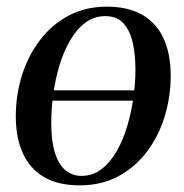

<svg xmlns="http://www.w3.org/2000/svg" viewBox="-20 -546 552 577"><path d="M383.5 -243.5H119.5L124 -274.5H388ZM301 -526Q365.5 -526 408 -501.2Q450.5 -476.5 471.8 -430Q493 -383.5 493 -318Q493 -255.5 475 -196.5Q457 -137.5 422 -90.8Q387 -44 336 -16.5Q285 11 219.5 11Q155 11 112.2 -14Q69.5 -39 48.5 -85.8Q27.5 -132.5 27.5 -196.5Q27.5 -260.5 46 -319.5Q64.5 -378.5 100 -425.2Q135.5 -472 186.2 -499Q237 -526 301 -526ZM296.5 -497.5Q263 -497.5 236.5 -477.8Q210 -458 190.5 -424.2Q171 -390.5 158.5 -348.8Q146 -307 140 -262.2Q134 -217.5 134 -175.5Q134 -123 144.8 -87.8Q155.5 -52.5 176 -35Q196.5 -17.5 225 -17.5Q258.5 -17.5 284.8 -37.5Q311 -57.5 330.2 -90.8Q349.5 -124 362 -165.8Q374.5 -207.5 380.8 -251.8Q387 -296 387 -337Q387 -382 378.8 -418.2Q370.5 -454.5 351 -476Q331.5 -497.5 296.5 -497.5Z"/></svg>

Font: Merriweather 120pt
Style: Italic
Weight: 400
Italic angle: -7.8°
Version: Version 2.101